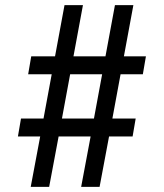

<svg xmlns="http://www.w3.org/2000/svg" viewBox="-20 -730 640 750"><path d="M100 0 137 -197H50L62 -267H150L182 -440H90L102 -510H195L232 -710H304L267 -510H392L429 -710H501L464 -510H550L538 -440H451L419 -267H510L498 -197H406L369 0H297L334 -197H209L172 0ZM222 -267H347L379 -440H254Z"/></svg>

Font: Geist Mono
Style: Regular
Weight: 400
Monospace: yes
Designer: Basement.studio, Andrés Briganti, Mateo Zaragoza
Foundry: Basement.studio, Vercel, Andrés Briganti, Guido Ferreyra, Mateo Zaragoza
Version: Version 1.500; ttfautohint (v1.8.4.7-5d5b)